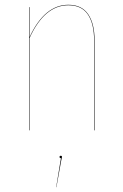

<svg xmlns="http://www.w3.org/2000/svg" viewBox="-20 -547 515 806"><path d="M267.1 -526.9Q323.2 -526.9 350.1 -487.3Q377 -447.8 377 -377.9V0H375V-377.9Q375 -447.3 348.9 -486.1Q322.8 -524.9 267.1 -524.9Q166.5 -524.9 104 -387.2V0H102.1V-517.1H104V-391.1Q167 -526.9 267.1 -526.9ZM234.9 106.9Q240.2 106.9 240.2 111.8Q240.2 112.3 236.8 127.9L216.8 238.8H215.8L235.8 117.2Q230 117.2 230 111.8Q230 106.9 234.9 106.9Z"/></svg>

Font: Fira Sans Compressed Two
Style: Regular
Weight: 100
Width: 1
Designer: Carrois Corporate & Edenspiekermann AG
Foundry: Carrois Corporate GbR & Edenspiekermann AG
Version: Version 4.203;PS 004.203;hotconv 1.0.88;makeotf.lib2.5.64775